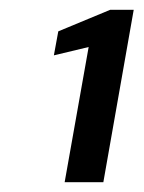

<svg xmlns="http://www.w3.org/2000/svg" viewBox="-20 -724 293 392"><path d="M112 -352 161 -628 90 -611 99 -660 205 -704H253L191 -352Z"/></svg>

Font: DM Sans 18pt Medium
Style: Italic
Weight: 500
Italic angle: -10°
Designer: Colophon Foundry, Jonny Pinhorn
Foundry: Colophon Foundry
Version: Version 4.004;gftools[0.9.30]